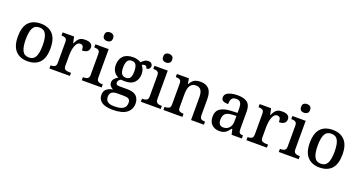

<svg xmlns="http://www.w3.org/2000/svg" viewBox="-49 -1600 5017 2676"><g transform="rotate(20 2459.5 -261.5)"><path d="M293 10Q181 10 116.5 -59Q52 -128 52 -269Q52 -410 114 -478.5Q176 -547 296 -547Q408 -547 472.5 -478.5Q537 -410 537 -269Q537 -128 475 -59Q413 10 293 10ZM295 -46Q364 -46 392 -102.5Q420 -159 420 -269Q420 -380 391.5 -435Q363 -490 294 -490Q225 -490 197 -435Q169 -380 169 -269Q169 -159 197.5 -102.5Q226 -46 295 -46Z M618 0V-46H621Q655 -46 678 -58.5Q701 -71 701 -118V-422Q701 -466 678 -478Q655 -490 622 -490H619V-536H789L809 -444H814Q827 -474 842.5 -497.5Q858 -521 883.5 -534Q909 -547 952 -547Q1008 -547 1035 -527Q1062 -507 1062 -471Q1062 -435 1036.5 -413Q1011 -391 958 -391Q958 -432 946.5 -451.5Q935 -471 906 -471Q879 -471 861 -450.5Q843 -430 833 -398.5Q823 -367 818.5 -333.5Q814 -300 814 -275V-113Q814 -69 837 -57.5Q860 -46 892 -46H922V0Z M1098 0V-46H1111Q1130 -46 1148 -50.5Q1166 -55 1177.5 -69Q1189 -83 1189 -112V-425Q1189 -454 1177.5 -468Q1166 -482 1148 -486Q1130 -490 1111 -490H1105V-536H1302V-115Q1302 -85 1313.5 -70Q1325 -55 1343 -50.5Q1361 -46 1381 -46H1393V0ZM1241 -633Q1213 -633 1194 -648Q1175 -663 1175 -698Q1175 -734 1194.5 -748.5Q1214 -763 1241 -763Q1268 -763 1288 -748.5Q1308 -734 1308 -698Q1308 -663 1288 -648Q1268 -633 1241 -633Z M1641 240Q1532 240 1478 202.5Q1424 165 1424 96Q1424 39 1461 9.5Q1498 -20 1552 -28Q1530 -37 1510.5 -58Q1491 -79 1491 -112Q1491 -143 1510 -166Q1529 -189 1564 -210Q1521 -227 1495.5 -267.5Q1470 -308 1470 -362Q1470 -449 1518.5 -498Q1567 -547 1665 -547Q1701 -547 1732.5 -537.5Q1764 -528 1781 -515Q1799 -535 1823.5 -552Q1848 -569 1880 -569Q1912 -569 1928 -553Q1944 -537 1944 -516Q1944 -494 1930.5 -478Q1917 -462 1885 -462Q1885 -476 1876.5 -487.5Q1868 -499 1850 -499Q1828 -499 1810 -487Q1828 -466 1840.5 -435.5Q1853 -405 1853 -364Q1853 -289 1807 -240Q1761 -191 1665 -191Q1654 -191 1637 -192.5Q1620 -194 1611 -195Q1593 -187 1580 -172.5Q1567 -158 1567 -136Q1567 -119 1579 -109.5Q1591 -100 1624 -100H1740Q1833 -100 1873.5 -58.5Q1914 -17 1914 50Q1914 138 1847.5 189Q1781 240 1641 240ZM1643 187Q1710 187 1748.5 173Q1787 159 1803 133.5Q1819 108 1819 73Q1819 32 1795 17.5Q1771 3 1724 3H1620Q1595 3 1571.5 10Q1548 17 1532.5 35.5Q1517 54 1517 92Q1517 120 1529 141.5Q1541 163 1568.5 175Q1596 187 1643 187ZM1662 -243Q1708 -243 1726 -273.5Q1744 -304 1744 -365Q1744 -429 1725.5 -461.5Q1707 -494 1661 -494Q1616 -494 1597 -460.5Q1578 -427 1578 -364Q1578 -304 1597.5 -273.5Q1617 -243 1662 -243Z M1974 0V-46H1987Q2006 -46 2024 -50.5Q2042 -55 2053.5 -69Q2065 -83 2065 -112V-425Q2065 -454 2053.5 -468Q2042 -482 2024 -486Q2006 -490 1987 -490H1981V-536H2178V-115Q2178 -85 2189.5 -70Q2201 -55 2219 -50.5Q2237 -46 2257 -46H2269V0ZM2117 -633Q2089 -633 2070 -648Q2051 -663 2051 -698Q2051 -734 2070.5 -748.5Q2090 -763 2117 -763Q2144 -763 2164 -748.5Q2184 -734 2184 -698Q2184 -663 2164 -648Q2144 -633 2117 -633Z M2309 0V-46H2315Q2349 -46 2372.5 -58Q2396 -70 2396 -117V-423Q2396 -467 2374 -478.5Q2352 -490 2319 -490H2314V-536H2492L2505 -458H2510Q2531 -496 2554.5 -515Q2578 -534 2606 -540.5Q2634 -547 2665 -547Q2744 -547 2788 -500.5Q2832 -454 2832 -352V-117Q2832 -71 2851.5 -58.5Q2871 -46 2905 -46H2909V0H2719V-340Q2719 -405 2696.5 -440.5Q2674 -476 2619 -476Q2578 -476 2554 -454Q2530 -432 2519.5 -395.5Q2509 -359 2509 -316V-112Q2509 -69 2531.5 -57.5Q2554 -46 2587 -46H2591V0Z M3140 10Q3073 10 3028.5 -29.5Q2984 -69 2984 -151Q2984 -231 3040.5 -269.5Q3097 -308 3211 -312L3294 -315V-373Q3294 -409 3288.5 -435.5Q3283 -462 3265.5 -477.5Q3248 -493 3211 -493Q3177 -493 3159 -479Q3141 -465 3134.5 -440.5Q3128 -416 3128 -385Q3078 -385 3052 -399.5Q3026 -414 3026 -449Q3026 -485 3052 -506Q3078 -527 3121 -537Q3164 -547 3215 -547Q3311 -547 3359 -508.5Q3407 -470 3407 -375V-117Q3407 -76 3420.5 -61Q3434 -46 3468 -46H3472V0H3320L3302 -80H3294Q3272 -53 3252.5 -32.5Q3233 -12 3207 -1Q3181 10 3140 10ZM3174 -56Q3229 -56 3261.5 -92.5Q3294 -129 3294 -191V-270L3236 -267Q3159 -263 3130 -233.5Q3101 -204 3101 -146Q3101 -56 3174 -56Z M3540 0V-46H3543Q3577 -46 3600 -58.5Q3623 -71 3623 -118V-422Q3623 -466 3600 -478Q3577 -490 3544 -490H3541V-536H3711L3731 -444H3736Q3749 -474 3764.5 -497.5Q3780 -521 3805.5 -534Q3831 -547 3874 -547Q3930 -547 3957 -527Q3984 -507 3984 -471Q3984 -435 3958.5 -413Q3933 -391 3880 -391Q3880 -432 3868.5 -451.5Q3857 -471 3828 -471Q3801 -471 3783 -450.5Q3765 -430 3755 -398.5Q3745 -367 3740.5 -333.5Q3736 -300 3736 -275V-113Q3736 -69 3759 -57.5Q3782 -46 3814 -46H3844V0Z M4020 0V-46H4033Q4052 -46 4070 -50.5Q4088 -55 4099.5 -69Q4111 -83 4111 -112V-425Q4111 -454 4099.5 -468Q4088 -482 4070 -486Q4052 -490 4033 -490H4027V-536H4224V-115Q4224 -85 4235.5 -70Q4247 -55 4265 -50.5Q4283 -46 4303 -46H4315V0ZM4163 -633Q4135 -633 4116 -648Q4097 -663 4097 -698Q4097 -734 4116.5 -748.5Q4136 -763 4163 -763Q4190 -763 4210 -748.5Q4230 -734 4230 -698Q4230 -663 4210 -648Q4190 -633 4163 -633Z M4623 10Q4511 10 4446.5 -59Q4382 -128 4382 -269Q4382 -410 4444 -478.5Q4506 -547 4626 -547Q4738 -547 4802.5 -478.5Q4867 -410 4867 -269Q4867 -128 4805 -59Q4743 10 4623 10ZM4625 -46Q4694 -46 4722 -102.5Q4750 -159 4750 -269Q4750 -380 4721.5 -435Q4693 -490 4624 -490Q4555 -490 4527 -435Q4499 -380 4499 -269Q4499 -159 4527.5 -102.5Q4556 -46 4625 -46Z"/></g></svg>

Font: Noto Naskh Arabic Medium
Style: Regular
Weight: 500
Designer: Monotype Design Team, David Williams, Mohamad Dakak and Nizar Qandah
Foundry: Monotype Imaging Inc.
Version: Version 2.016